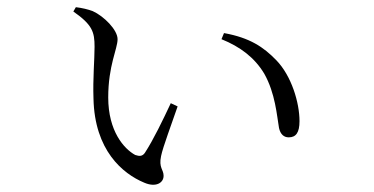

<svg xmlns="http://www.w3.org/2000/svg" viewBox="-20 -512 1040 534"><path d="M240 -238C243 -94 321 -29 381 -4C413 10 435 -3 435 -23C435 -41 421 -45 428 -78C433 -103 457 -166 474 -216L455 -225C433 -178 407 -124 383 -87C376 -77 368 -77 356 -81C325 -98 281 -147 281 -241C281 -330 307 -376 307 -403C307 -429 269 -467 238 -481C225 -486 208 -490 191 -492L184 -480C237 -443 243 -423 243 -382C243 -346 238 -293 240 -238ZM715 -307C746 -252 750 -190 756 -156C760 -138 770 -130 783 -130C803 -130 813 -143 813 -175C813 -226 791 -301 748 -345C713 -381 675 -407 603 -420L596 -403C648 -382 688 -352 715 -307Z"/></svg>

Font: Noto Serif CJK JP Light
Style: Regular
Weight: 300
Designer: Ryoko NISHIZUKA 西塚涼子 (kana & ideographs); Frank Grießhammer (Latin, Greek & Cyrillic); Wenlong ZHANG 张文龙 (bopomofo); San
Foundry: Adobe Systems Incorporated
Version: Version 1.001;PS 1.001;hotconv 16.6.54;makeotf.lib2.5.65590